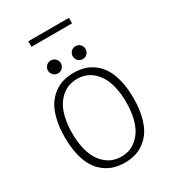

<svg xmlns="http://www.w3.org/2000/svg" viewBox="-245 -1186 1201 1329"><g transform="rotate(-30 355.0 -521.0)"><path d="M194.5 -1051.5H519V-1007.5H194.5ZM299 -771Q284 -756 262.5 -756Q241 -756 226 -771Q211 -786 211 -807.5Q211 -829 226 -844Q241 -859 262.5 -859Q284 -859 299 -844Q314 -829 314 -807.5Q314 -786 299 -771ZM496.8 -771Q482 -756 460.5 -756Q439 -756 424 -771Q409 -786 409 -807.5Q409 -829 424 -844Q439 -859 460.5 -859Q482 -859 496.8 -844Q511.5 -829 511.5 -807.5Q511.5 -786 496.8 -771ZM356 11Q311.5 11 272.5 0Q233.5 -11 197.8 -37.5Q162 -64 136.5 -104.2Q111 -144.5 96 -206.8Q81 -269 81 -348Q81 -426.5 96 -488.8Q111 -551 136.5 -591.2Q162 -631.5 197.8 -657.8Q233.5 -684 272.5 -695Q311.5 -706 356 -706Q400 -706 438.8 -695Q477.5 -684 513 -657.8Q548.5 -631.5 573.8 -591.2Q599 -551 614 -488.8Q629 -426.5 629 -348Q629 -269 614 -206.8Q599 -144.5 573.8 -104.2Q548.5 -64 513 -37.5Q477.5 -11 438.8 0Q400 11 356 11ZM356 -37.5Q388.5 -37.5 418.5 -47.2Q448.5 -57 476.5 -80.5Q504.5 -104 525.2 -138.8Q546 -173.5 558.5 -227.2Q571 -281 571 -348Q571 -414.5 558.5 -468.2Q546 -522 525.2 -556.8Q504.5 -591.5 476.5 -614.8Q448.5 -638 418.5 -647.8Q388.5 -657.5 356 -657.5Q323 -657.5 292.8 -647.8Q262.5 -638 234.2 -614.8Q206 -591.5 185.2 -556.8Q164.5 -522 152 -468.2Q139.5 -414.5 139.5 -348Q139.5 -281 152 -227.2Q164.5 -173.5 185.2 -138.8Q206 -104 234.2 -80.5Q262.5 -57 292.8 -47.2Q323 -37.5 356 -37.5Z"/></g></svg>

Font: League Mono UltraLight
Style: Regular
Weight: 200
Width: 6
Designer: Tyler Finck
Foundry: The League of Moveable Type / Tyler Finck
Version: Version 2.210